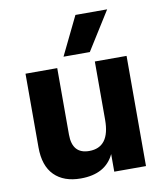

<svg xmlns="http://www.w3.org/2000/svg" viewBox="-82 -798 745 870"><g transform="rotate(-10 290.0 -363.0)"><path d="M520 0H374V-81Q334 4 220 4Q142 4 98.5 -39.5Q55 -83 55 -168V-507H201V-201Q201 -112 279 -112Q374 -112 374 -239V-507H520ZM359 -553H238L324 -730H470Z"/></g></svg>

Font: Hind Siliguri
Style: Bold
Weight: 700
Designer: Jyotish Sonowal
Foundry: Indian Type Foundry
Version: Version 1.001;PS 1.0;hotconv 1.0.86;makeotf.lib2.5.63406; tt